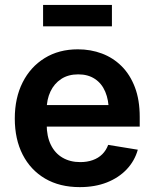

<svg xmlns="http://www.w3.org/2000/svg" viewBox="-20 -748 625 779"><path d="M303.7 11.2Q222.2 11.2 163.1 -23.4Q104 -58.1 72 -120.6Q40 -183.1 40 -267.1Q40 -350.6 71.8 -413.6Q103.5 -476.6 161.1 -512.2Q218.8 -547.9 295.9 -547.9Q348.1 -547.9 393.6 -530.8Q439 -513.7 473.4 -479.5Q507.8 -445.3 527.3 -394Q546.9 -342.8 546.9 -273.4V-234.4H98.1V-321.8H481.9L421.4 -296.9Q421.4 -341.8 407.2 -375.5Q393.1 -409.2 365.2 -427.7Q337.4 -446.3 297.4 -446.3Q256.8 -446.3 228.3 -427.5Q199.7 -408.7 184.6 -376.5Q169.4 -344.2 169.4 -303.7V-244.1Q169.4 -194.8 186.3 -160.4Q203.1 -126 233.9 -108.2Q264.6 -90.3 305.7 -90.3Q333.5 -90.3 356.2 -98.4Q378.9 -106.4 394.8 -122.1Q410.6 -137.7 418.9 -160.2L539.1 -140.6Q526.4 -95.2 494.1 -61Q461.9 -26.9 413.6 -7.8Q365.2 11.2 303.7 11.2ZM434.1 -728V-641.1H154.8V-728Z"/></svg>

Font: V-Inter
Style: SemiBold-600
Weight: 600
Designer: Rasmus Andersson
Foundry: rsms
Version: Version 4.000;git-4146feb